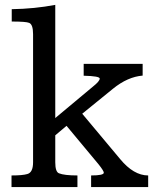

<svg xmlns="http://www.w3.org/2000/svg" viewBox="-20 -762 628 782"><path d="M583.5 0H351.1V-47.4Q402.8 -47.4 402.8 -58.6Q402.8 -65.9 381.8 -92.3L251 -249.5L205.1 -210.9V-101.1Q205.1 -62 220.2 -56.2Q241.7 -47.4 295.4 -47.4V0H26.9V-47.4Q72.3 -47.4 91.3 -53.2Q114.7 -59.6 114.7 -101.1V-623Q114.7 -662.6 98.6 -668.9Q85.9 -674.3 27.8 -674.3V-724.6Q121.1 -726.1 205.1 -742.2V-281.2L358.4 -409.2Q386.2 -431.2 386.2 -441.9Q386.2 -452.1 320.8 -453.6V-502H561V-454.1Q500 -449.2 439.9 -400.4L314.9 -298.8L469.2 -114.3Q524.4 -47.4 583.5 -47.4Z"/></svg>

Font: DYmingA
Style: SemiBold
Weight: 400
Designer: Ichiten Fonts Project, New YuGong
Version: Version 1.00;July 13, 2021;FontCreator 13.0.0.2613 64-bit